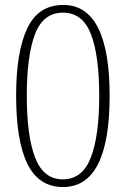

<svg xmlns="http://www.w3.org/2000/svg" viewBox="-20 -744 508 774"><path d="M234 10Q137 10 91 -82.5Q45 -175 45 -359Q45 -534 89.5 -629Q134 -724 235 -724Q329 -724 375.5 -631.5Q422 -539 422 -358Q422 10 234 10ZM233 -21Q312 -21 346 -108.5Q380 -196 380 -358Q380 -520 346.5 -606.5Q313 -693 234 -693Q154 -693 121 -606Q88 -519 88 -358Q88 -194 122 -107.5Q156 -21 233 -21Z"/></svg>

Font: Noto Serif Myanmar Condensed ExtraLight
Style: Regular
Weight: 200
Width: 3
Designer: Ben Mitchell and the Monotype Design Team
Foundry: Monotype Imaging Inc.
Version: Version 2.106; ttfautohint (v1.8.4.7-5d5b)